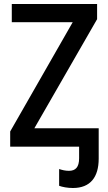

<svg xmlns="http://www.w3.org/2000/svg" viewBox="-20 -734 543 961"><path d="M345 207C432 207 474 153 474 60V-92H152L466 -638V-714H39V-623H344L31 -76V0H376V58C376 103 358 121 325 121C307 121 291 117 276 112V196C292 202 318 207 345 207Z"/></svg>

Font: Noto Sans SemiCondensed Medium
Style: Regular
Weight: 500
Width: 4
Designer: Monotype Design Team
Foundry: Monotype Imaging Inc.
Version: Version 2.013